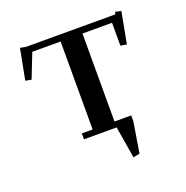

<svg xmlns="http://www.w3.org/2000/svg" viewBox="-110 -550 764 790"><g transform="rotate(-20 272.0 -155.0)"><path d="M32.2 -309.1 58.1 -443.8 83 -439H474.1L476.1 -449.2L502 -443.8L476.1 -306.2L449.2 -311V-411.1H319.8V-25.9H393.1V0L371.1 133.8L342.8 139.2L319.8 0H176.8V-25.9H224.1V-411.1H100.1L58.1 -304.2Z"/></g></svg>

Font: Dehuti
Style: Bold
Weight: 700
Version: Version 1.2